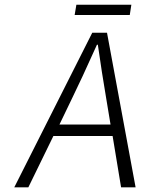

<svg xmlns="http://www.w3.org/2000/svg" viewBox="-20 -800 640 820"><path d="M298.8 -735.8 306.2 -779.8H541L534.2 -735.8ZM41 0 374 -660.2H437L559.1 0H497.1L460.9 -219.2H208L101.1 0ZM233.9 -268.1H452.1L433.1 -382.8Q415 -488.8 397.9 -608.9H394Q325.7 -457 289.1 -382.8Z"/></svg>

Font: Office Code Pro D Light Italic
Style: Regular
Weight: 300
Italic angle: -9°
Designer: Nathan Rutzky & Paul D. Hunt
Foundry: Adobe Systems Incorporated
Version: Version 1.004;PS 001.004;hotconv 1.0.70;makeotf.lib2.5.58329